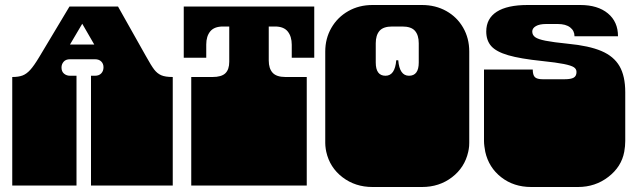

<svg xmlns="http://www.w3.org/2000/svg" viewBox="-20 -742 2551 768"><path d="M29 -171V-172Q29 -185 29 -191Q29 -197 29 -209V-260Q29 -269 29 -273.5Q29 -278 29 -282.5Q29 -287 29 -296V-297Q29 -310 29 -316Q29 -322 29 -334V-434Q54 -434 70 -440Q86 -446 101 -462.5Q116 -479 137 -514L258 -716H452L564 -517Q585 -479 597 -463.5Q609 -448 625 -441Q641 -434 671 -434V0H344V-135Q344 -144 344 -148.5Q344 -153 344 -157.5Q344 -162 344 -171V-172Q344 -185 344 -191Q344 -197 344 -209V-260Q344 -269 344 -273.5Q344 -278 344 -282.5Q344 -287 344 -296V-297Q344 -310 344 -316Q344 -322 344 -334V-439H360Q376 -439 385 -448.5Q394 -458 394 -473Q394 -487 385 -496Q376 -505 360 -505H260Q243 -505 234.5 -495Q226 -485 226 -472Q226 -456 236 -447.5Q246 -439 260 -439H286V0H29V-135Q29 -144 29 -148.5Q29 -153 29 -157.5Q29 -162 29 -171ZM357 -564 309 -647 260 -564Z M745 -171V-172Q745 -185 745 -191Q745 -197 745 -209V-260Q745 -269 745 -273.5Q745 -278 745 -282.5Q745 -287 745 -296V-297Q745 -310 745 -316Q745 -322 745 -334V-434H830Q866 -434 881.5 -449Q897 -464 897 -495V-636H872Q837 -636 821 -616.5Q805 -597 805 -564V-511H715V-716H1237V-511H1147V-563Q1147 -596 1131 -616Q1115 -636 1080 -636H1055V-500Q1055 -468 1070.5 -451Q1086 -434 1122 -434H1207V-334Q1207 -321 1207 -315Q1207 -309 1207 -297V-296Q1207 -287 1207 -282.5Q1207 -278 1207 -273.5Q1207 -269 1207 -260V-209Q1207 -196 1207 -190Q1207 -184 1207 -172V-171Q1207 -162 1207 -157.5Q1207 -153 1207 -148.5Q1207 -144 1207 -135V0H745V-135Q745 -144 745 -148.5Q745 -153 745 -157.5Q745 -162 745 -171Z M1285 -135Q1284 -140 1283 -146Q1282 -152 1281.5 -158.5Q1281 -165 1281 -170V-171Q1281 -184 1281 -190Q1281 -196 1281 -209V-260Q1281 -269 1281 -273.5Q1281 -278 1281 -282.5Q1281 -287 1281 -296V-297Q1281 -310 1281 -316Q1281 -322 1281 -334V-536Q1281 -588 1305.5 -630.5Q1330 -673 1373 -697.5Q1416 -722 1470 -722H1668Q1722 -722 1765 -698Q1808 -674 1832.5 -631.5Q1857 -589 1857 -536V-334Q1857 -321 1857 -315Q1857 -309 1857 -297V-296Q1857 -287 1857 -282.5Q1857 -278 1857 -273.5Q1857 -269 1857 -260V-209Q1857 -196 1857 -190Q1857 -184 1857 -172V-171Q1857 -164 1856.5 -157.5Q1856 -151 1855 -145.5Q1854 -140 1853 -135Q1839 -72 1788 -33Q1737 6 1668 6H1470Q1401 6 1350 -33Q1299 -72 1285 -135ZM1565 -501H1573Q1578 -439 1616 -439Q1655 -439 1655 -492V-569Q1655 -601 1640 -618.5Q1625 -636 1589 -636H1549Q1513 -636 1498 -618.5Q1483 -601 1483 -569V-492Q1483 -439 1522 -439Q1560 -439 1565 -501Z M1921 -135Q1919 -146 1917.5 -157Q1916 -168 1916 -178V-180Q1916 -190 1916 -194.5Q1916 -199 1916 -209V-260Q1916 -269 1916 -273.5Q1916 -278 1916 -282.5Q1916 -287 1916 -296V-297Q1916 -310 1916 -316Q1916 -322 1916 -334V-464H2111Q2111 -442 2119.5 -433.5Q2128 -425 2151 -425H2238Q2264 -425 2275 -431.5Q2286 -438 2286 -454Q2286 -466 2275.5 -473Q2265 -480 2235.5 -486Q2206 -492 2148 -498Q2061 -507 2013 -521Q1965 -535 1945 -557.5Q1925 -580 1925 -616Q1925 -668 1967 -695Q2009 -722 2090 -722H2301Q2371 -722 2411.5 -688.5Q2452 -655 2452 -597H2278Q2278 -619 2260.5 -632.5Q2243 -646 2211 -646H2165Q2138 -646 2123.5 -637.5Q2109 -629 2109 -616Q2109 -602 2120.5 -593.5Q2132 -585 2162.5 -579Q2193 -573 2252 -567Q2336 -559 2385.5 -538Q2435 -517 2458 -477.5Q2481 -438 2481 -373V-334Q2481 -321 2481 -315Q2481 -309 2481 -297V-296Q2481 -287 2481 -282.5Q2481 -278 2481 -273.5Q2481 -269 2481 -260V-209Q2481 -199 2481 -194.5Q2481 -190 2481 -180V-178Q2481 -168 2480 -157Q2479 -146 2477 -135Q2466 -75 2413.5 -34.5Q2361 6 2292 6H2105Q2035 6 1985 -33Q1935 -72 1921 -135Z"/></svg>

Font: Danfo
Style: Regular
Weight: 400
Version: Version 1.000;Glyphs 3.2 (3236)